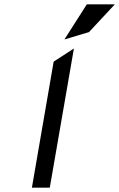

<svg xmlns="http://www.w3.org/2000/svg" viewBox="-20 -871 553 891"><path d="M393 -722 513 -851H383L279 -688ZM211 0 323 -646 229 -585 128 0Z"/></svg>

Font: Charger Monospace
Style: Regular
Weight: 400
Designer: Jasper
Foundry: Cannot Into Space Fonts
Version: Version 0.980